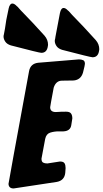

<svg xmlns="http://www.w3.org/2000/svg" viewBox="-93 -1068 580 1083"><path d="M140 -770Q129 -770 -32 -812Q-54 -819 -63.5 -833.5Q-73 -848 -73 -862Q-73 -868 -71 -874Q-64 -909 -61 -932.5Q-58 -956 -53 -977.5Q-48 -999 -44 -1021Q-38 -1048 -23 -1048Q-12 -1048 1 -1034L6 -1030Q25 -1008 44 -989Q81 -952 158 -867Q178 -844 178 -815L177 -808Q172 -770 140 -770ZM429 -745Q418 -745 257 -787Q235 -794 225.5 -808.5Q216 -823 216 -837Q216 -843 218 -849L220 -862Q239 -965 245 -994Q251 -1023 266 -1023Q277 -1023 290 -1009L295 -1005Q314 -983 333 -964Q370 -927 447 -842Q467 -819 467 -790L466 -783Q461 -745 429 -745ZM-16 -5Q-44 -5 -45 -31Q-45 -37 71 -667Q79 -709 122 -714L352 -733Q366 -733 376 -728.5Q386 -724 386 -708Q386 -703 383.5 -693Q381 -683 379 -674.5Q377 -666 375 -658Q363 -618 323 -614Q280 -614 257 -613Q223 -613 210 -574Q190 -468 190 -463Q190 -436 222 -436L241 -437Q246 -438 280 -438Q300 -438 307.5 -428Q315 -418 315 -400L309 -362Q304 -329 265 -327Q262 -327 237.5 -327Q213 -327 190.5 -320Q168 -313 162 -285L141 -173Q141 -156 150 -151Q159 -146 174 -146L245 -157Q265 -157 271 -147Q277 -137 277 -120L275 -92Q270 -50 228 -42Z"/></svg>

Font: Bangerz
Style: Bold
Weight: 700
Designer: vernon adams
Foundry: Vernon Adams
Version: Version 2.10;February 7, 2025;FontCreator 13.0.0.2683 64-bit